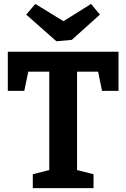

<svg xmlns="http://www.w3.org/2000/svg" viewBox="-20 -971 652 991"><path d="M149.3 0V-71.7L260 -99.7L234.3 -63.7V-623.3L263.3 -601H99.7L131.7 -628.7L105.3 -502H20.3V-704H591.7V-502H506.7L481.7 -623.3L512.3 -601H348.7L377.7 -623.3V-63.7L353.3 -99.7L462.7 -71.7V0ZM450 -950.7 495.7 -895.7 350.7 -765.3 271 -758 115.3 -895.7 162.3 -950.7 357.7 -831 260.7 -832.3Z"/></svg>

Font: Bitter Thin
Style: Regular
Weight: 100
Designer: Sol Matas, and Bitter project Authors
Foundry: Sol Matas
Version: Version 2.002